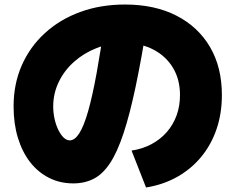

<svg xmlns="http://www.w3.org/2000/svg" viewBox="-20 -780 1040 848"><path d="M561 -115Q609 -122 648.5 -143Q688 -164 716.5 -196.5Q745 -229 760 -270.5Q775 -312 775 -360Q775 -429 744 -480.5Q713 -532 657.5 -561Q602 -590 528 -590Q464 -590 407.5 -568Q351 -546 307.5 -507.5Q264 -469 239.5 -418Q215 -367 215 -310Q215 -282 221 -255Q227 -228 237.5 -206.5Q248 -185 261 -172.5Q274 -160 288 -160Q310 -160 330 -191Q350 -222 369 -288Q388 -354 407 -458.5Q426 -563 447 -710L632 -690Q605 -520 579 -397Q553 -274 525.5 -191Q498 -108 466 -59.5Q434 -11 394 9.5Q354 30 304 30Q245 30 196.5 5.5Q148 -19 113 -64Q78 -109 59 -171.5Q40 -234 40 -310Q40 -409 76 -491Q112 -573 178 -633.5Q244 -694 334 -727Q424 -760 532 -760Q663 -760 759 -711Q855 -662 907.5 -572.5Q960 -483 960 -360Q960 -279 936.5 -210Q913 -141 869 -87.5Q825 -34 763 1Q701 36 625 48Z"/></svg>

Font: M PLUS 2 Thin Black
Style: Regular
Weight: 900
Version: Version 1.001